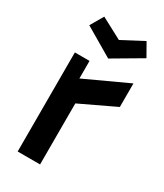

<svg xmlns="http://www.w3.org/2000/svg" viewBox="-182 -790 734 861"><g transform="rotate(30 185.0 -359.0)"><path d="M60 -513H136V-422L357 -524V-402L176 -316V0H60ZM55 -651 94 -718 203 -660 313 -718 351 -651 203 -564Z"/></g></svg>

Font: Lineal Medium
Style: Regular
Weight: 600
Designer: Created by Frank Adebiaye with contributions from Anton Moglia & Ariel Martín Pérez
Created by Frank ADEBIAYE with FontF
Foundry: Velvetyne Type Foundry
Version: Version 2.000